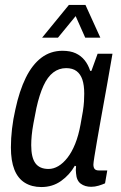

<svg xmlns="http://www.w3.org/2000/svg" viewBox="-20 -743 487 775"><path d="M147 12Q108 12 80 -5.5Q52 -23 38 -58.5Q24 -94 24 -148Q24 -184 28.5 -223Q33 -262 42 -301Q58 -376 84 -429Q110 -482 147 -510Q184 -538 232 -538Q264 -538 285.5 -528Q307 -518 321.5 -500Q336 -482 344 -457H349L374 -526H434L412 -400Q407 -372 400 -333.5Q393 -295 385.5 -253Q378 -211 371.5 -173.5Q365 -136 361 -110.5Q357 -85 357 -79Q357 -67 362 -61Q367 -55 379 -55H413L404 -3Q393 2 378 6.5Q363 11 348 11Q323 11 306 -1.5Q289 -14 287 -43Q286 -49 286 -56.5Q286 -64 287 -72L282 -74Q261 -37 226.5 -12.5Q192 12 147 12ZM176 -61Q196 -61 215.5 -72.5Q235 -84 252.5 -106.5Q270 -129 283.5 -162.5Q297 -196 305 -240Q311 -271 314.5 -293.5Q318 -316 319 -333Q320 -350 320 -365Q320 -399 312.5 -421.5Q305 -444 289 -456Q273 -468 247 -468Q218 -468 195 -450.5Q172 -433 155.5 -397Q139 -361 127 -307Q120 -272 115 -245Q110 -218 108 -196.5Q106 -175 106 -157Q106 -107 123 -84Q140 -61 176 -61ZM150 -591 258 -723H325L385 -591H324L272 -708H310L214 -591Z"/></svg>

Font: Archivo Condensed
Style: Italic
Weight: 400
Width: 3
Italic angle: -10°
Designer: Hector Gatti
Foundry: Omnibus-Type
Version: Version 2.001